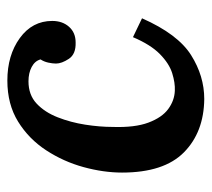

<svg xmlns="http://www.w3.org/2000/svg" viewBox="-46 -504 562 509"><g transform="rotate(-90 234.5 -250.0)"><path d="M275 -511Q342 -511 387.5 -478Q433 -445 433 -392Q433 -365 417.5 -347.5Q402 -330 376 -330Q345 -329 332.5 -348Q320 -367 320 -382Q320 -391 322.5 -402.5Q325 -414 331 -423Q327 -438 311 -446.5Q295 -455 273 -455Q237 -455 214 -433.5Q191 -412 177.5 -377.5Q164 -343 158 -304.5Q152 -266 152 -232Q150 -173 163.5 -137Q177 -101 199.5 -84.5Q222 -68 248 -67Q269 -66 294.5 -74Q320 -82 345 -106.5Q370 -131 390 -178L440 -154Q398 -59 342.5 -24Q287 11 226 11Q138 10 84.5 -43Q31 -96 31 -207Q31 -256 45.5 -309Q60 -362 90 -408Q120 -454 166 -482.5Q212 -511 275 -511Z"/></g></svg>

Font: Lora SemiBold
Style: Italic
Weight: 600
Italic angle: -3°
Designer: Olga Karpushina, Alexei Vanyashin (Cyrillic)
Foundry: Cyreal
Version: Version 3.011; ttfautohint (v1.8.4.7-5d5b)